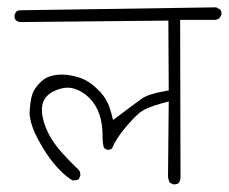

<svg xmlns="http://www.w3.org/2000/svg" viewBox="-20 -562 608 510"><path d="M442.4 -72.3Q449.7 -72.3 454.6 -75.7Q459.5 -82.5 459.5 -91.8L458.5 -509.3H551.3Q557.6 -509.8 563 -513.7L568.4 -523.4Q568.4 -524.4 568.4 -524.9Q568.4 -531.7 564.9 -536.6L554.2 -542.5L30.3 -534.7L22.9 -531.2L18.6 -522Q18.6 -520.5 18.6 -518.6Q18.6 -512.7 22 -508.3Q27.3 -503.9 33.7 -503.4L427.2 -507.3L428.2 -321.8L417.5 -319.8Q374.5 -312.5 356.4 -299.8Q335.9 -285.2 280.3 -243.2L275.4 -262.2Q268.1 -290.5 253.9 -308.6Q247.6 -317.4 237.8 -326.2Q221.2 -342.3 204.1 -350.6Q187.5 -358.4 166.5 -361.8Q146.5 -365.7 125 -362.3Q103.5 -358.9 89.8 -345.7Q75.2 -332 68.4 -318.1Q61.5 -304.2 59.1 -270.5Q58.6 -267.1 58.6 -261.7Q58.6 -256.3 60.3 -246.6Q62 -236.8 66.7 -223.4Q71.3 -210 81.1 -191.7Q90.8 -173.3 103 -154.8Q121.1 -127.9 139.4 -109.6Q157.7 -91.3 172.4 -83Q174.3 -83 176.3 -83Q183.6 -83 189 -85.9L193.4 -95.2Q193.4 -96.7 193.4 -97.7Q193.4 -105.5 189.5 -110.4Q137.2 -159.7 116.9 -192.9Q96.7 -226.1 91.8 -259.8Q91.3 -265.6 91.3 -271Q91.3 -293.5 105.5 -307.6Q111.3 -313.5 119.1 -317.9Q141.1 -329.1 159.7 -329.1Q172.9 -329.1 187 -322.8Q203.6 -315.4 217.8 -301.3Q252.4 -266.6 252.4 -201.7Q252.4 -179.2 256.3 -168.9L264.6 -164.1Q265.6 -164.1 266.6 -164.1Q267.6 -164.1 268.8 -164.3Q270 -164.6 272 -165Q274.9 -165.5 277.3 -167.5Q287.6 -191.9 309.1 -218.3Q331.5 -245.6 347.7 -259.8Q357.4 -268.6 373 -275.1Q388.7 -281.7 411.6 -288.1L428.2 -292.5L426.3 -95.7Q426.3 -85.4 431.2 -76.7L439.9 -72.3Q441.4 -72.3 442.4 -72.3Z"/></svg>

Font: NaikaiFont
Style: ExtraLight
Weight: 200
Version: Version 1.89